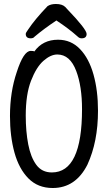

<svg xmlns="http://www.w3.org/2000/svg" viewBox="-20 -918 540 962"><path d="M244 24Q170 24 122.5 -24Q75 -72 52.5 -153.5Q30 -235 30 -337Q30 -457 64 -557Q98 -663 134 -663Q149 -663 152 -660Q194 -719 271 -719Q336 -719 381 -672Q426 -625 448.5 -544.5Q471 -464 471 -363Q471 -208 418 -93Q359 24 244 24ZM240 -54Q391 -54 391 -371Q391 -485 362 -562Q331 -645 267 -645Q234 -645 198 -613.5Q162 -582 135.5 -513.5Q109 -445 109 -339Q109 -259 121.5 -194.5Q134 -130 162 -92Q190 -54 240 -54ZM134 -726Q109 -726 109 -748Q109 -754 121 -770Q154 -820 218 -887Q234 -898 260 -898Q292 -898 307 -883L318 -871Q414 -771 414 -748Q414 -726 389 -726Q378 -726 370 -734Q323 -776 263 -815L265 -817Q200 -774 153 -734Q147 -726 134 -726Z"/></svg>

Font: LXGW WenKai Mono Medium
Style: Regular
Weight: 500
Monospace: yes
Designer: LXGW / Fontworks Inc.
Foundry: LXGW / Fontworks Inc.
Version: Version 1.520; June 14, 2025